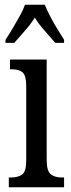

<svg xmlns="http://www.w3.org/2000/svg" viewBox="-20 -786 300 806"><path d="M17 0V-41H27Q56 -41 73 -53.5Q90 -66 90 -110V-425Q90 -469 75 -482Q60 -495 32 -495H22V-536H176V-115Q176 -68 193 -54.5Q210 -41 239 -41H249V0ZM3 -619Q16 -638 31.5 -664Q47 -690 62 -717Q77 -744 85 -766H168Q177 -744 191 -717Q205 -690 221 -664Q237 -638 249 -619V-606H212Q191 -631 167.5 -657Q144 -683 126 -712Q108 -683 84.5 -657Q61 -631 40 -606H3Z"/></svg>

Font: Noto Serif Ethiopic ExtraCondensed
Style: Regular
Weight: 400
Width: 2
Designer: Monotype Design Team
Foundry: Monotype Imaging Inc.
Version: Version 2.102; ttfautohint (v1.8.4.7-5d5b)